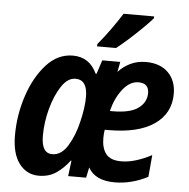

<svg xmlns="http://www.w3.org/2000/svg" viewBox="-54 -819 868 883"><g transform="rotate(5 380.0 -378.0)"><path d="M460 -606Q481 -622 513.5 -651Q546 -680 576.5 -710Q607 -740 622 -758V-766H481Q459 -731 430 -690.5Q401 -650 373 -617L372 -606ZM298 -72H301L292 0H375L385 -48Q417 10 507 10Q585 10 660 -29L669 -130Q633 -111 597.5 -100Q562 -89 529 -89Q479 -89 458.5 -115.5Q438 -142 438 -187Q438 -209 441 -227H458Q596 -227 669.5 -278Q743 -329 743 -419Q743 -480 706 -517Q669 -554 603 -554Q563 -554 530.5 -538Q498 -522 476 -497L485 -544H402L381 -480H377Q343 -554 266 -554Q196 -554 143.5 -496Q91 -438 61.5 -349Q32 -260 32 -166Q32 -81 66.5 -35.5Q101 10 157 10Q203 10 236.5 -12.5Q270 -35 298 -72ZM577 -458Q625 -458 625 -412Q625 -370 588 -342.5Q551 -315 469 -315H457Q472 -375 504.5 -416.5Q537 -458 577 -458ZM160 -175Q160 -237 177 -300Q194 -363 222.5 -406Q251 -449 287 -449Q342 -449 342 -370Q342 -321 326 -255Q312 -193 282.5 -143.5Q253 -94 210 -94Q160 -94 160 -175Z"/></g></svg>

Font: Noto Sans UI SemiCondensed
Style: Bold Italic
Weight: 700
Width: 4
Designer: Monotype Design Team
Foundry: Monotype Imaging Inc.
Version: 1.001